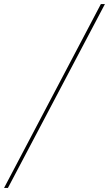

<svg xmlns="http://www.w3.org/2000/svg" viewBox="-126 -717 537 946"><path d="M-106 209 371 -697H391L-87 209Z"/></svg>

Font: Hanken Grotesk Thin
Style: Italic
Weight: 250
Italic angle: -8°
Designer: Alfredo Marco Pradil
Foundry: Hanken Design Co.
Version: Version 3.013